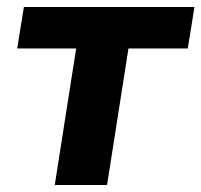

<svg xmlns="http://www.w3.org/2000/svg" viewBox="-20 -527 574 547"><path d="M136 0 197 -389H29L48 -507H534L515 -389H346L285 0Z"/></svg>

Font: Mulish ExtraBold
Style: Italic
Weight: 800
Italic angle: -9°
Designer: Vernon Adams
Foundry: Vernon Adams
Version: Version 3.603; ttfautohint (v1.8.3)